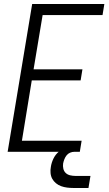

<svg xmlns="http://www.w3.org/2000/svg" viewBox="-20 -755 540 955"><path d="M18 0 140 -735H499L490 -680H192L147 -410H390L381 -355H138L89 -55H386L377 0ZM345 180Q329 180 313.5 178Q298 176 284 171Q270 166 258.5 156.5Q247 147 240 134.5Q233 122 231.5 106Q230 90 233 75Q236 54 246 33.5Q256 13 273.5 -1.5Q291 -16 312.5 -22Q334 -28 355 -28L350 0Q339 0 328.5 4.5Q318 9 311 18Q304 27 300 37.5Q296 48 294 58Q292 71 295 84Q298 97 307 105.5Q316 114 329 117Q342 120 355 120H430L420 180Z"/></svg>

Font: Iosevka Curly Light Oblique
Style: Regular
Weight: 300
Italic angle: -9°
Monospace: yes
Designer: Belleve Invis
Foundry: Belleve Invis
Version: Version 11.1.0; ttfautohint (v1.8.3)